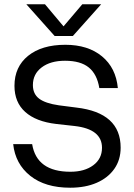

<svg xmlns="http://www.w3.org/2000/svg" viewBox="-20 -868 624 896"><path d="M320 -700H235L103 -848H190L276.5 -745L364 -848H452ZM328 -280 242.5 -289.5Q148 -300.5 97.8 -345.5Q47.5 -390.5 47.5 -467.5Q47.5 -556 111.2 -607.5Q175 -659 285 -659Q390.5 -659 455.8 -605.2Q521 -551.5 530 -457H443.5Q433 -521.5 394.5 -553Q356 -584.5 283.5 -584.5Q215.5 -584.5 174.5 -553.5Q133.5 -522.5 133.5 -471Q133.5 -429.5 162.8 -407.5Q192 -385.5 255 -376.5L336.5 -366Q543 -342 543 -179Q543 -122 513.5 -80Q484 -38 431.2 -15Q378.5 8 307.5 8Q191 8 121.2 -47.5Q51.5 -103 41.5 -195.5H130Q151 -66.5 308.5 -66.5Q374.5 -66.5 415.2 -96.8Q456 -127 456 -178.5Q456 -265.5 328 -280Z"/></svg>

Font: Overused Grotesk
Style: Regular
Weight: 450
Version: Version 0.004